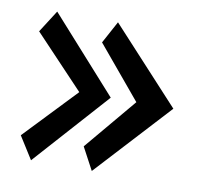

<svg xmlns="http://www.w3.org/2000/svg" viewBox="-61 -587 652 613"><g transform="rotate(10 265.0 -280.0)"><path d="M77 -39 293 -280 77 -521 31 -449 191 -280 31 -112ZM274 -39 496 -280 274 -521 235 -449 376 -280 235 -112Z"/></g></svg>

Font: Bluebird
Style: Nrw
Weight: 400
Designer: Jasper
Foundry: Cannot Into Space Fonts
Version: Version 0.98